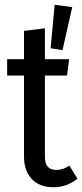

<svg xmlns="http://www.w3.org/2000/svg" viewBox="-20 -776 346 808"><path d="M284 -746 243 -565 193 -573 210 -756ZM306 -24Q261 12 205 12Q146 12 113.5 -23Q81 -58 81 -117V-458H10V-527H81V-646L169 -657V-527H271L262 -458H169V-116Q169 -61 216 -61Q232 -61 244 -65Q256 -69 272 -79Z"/></svg>

Font: Fira Sans Extra Condensed
Style: Regular
Weight: 400
Width: 1
Designer: Carrois Corporate & Edenspiekermann AG
Foundry: Carrois Corporate GbR & Edenspiekermann AG
Version: Version 4.203